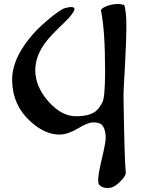

<svg xmlns="http://www.w3.org/2000/svg" viewBox="-20 -681 711 957"><path d="M506.8 -4.9Q502.9 -42.5 489.5 -57.1Q476.1 -71.8 441.9 -70.8Q418.5 -70.8 368.7 -41Q318.8 -11.2 278.3 -10.3Q206.1 -8.8 132.8 -74.7Q42.5 -155.8 40.5 -280.8Q39.1 -364.7 101.1 -455.1Q147.5 -523.4 222.2 -585Q281.7 -634.3 304 -640.6Q326.2 -647 338.9 -645.5Q351.6 -644.5 351.1 -636.7Q350.1 -616.2 299.3 -567.4Q230 -501.5 206.1 -468.8Q155.8 -400.4 155.8 -331.5Q155.8 -250 220.9 -175.8Q286.1 -101.6 358.4 -101.6Q422.9 -101.6 455.1 -125Q471.7 -136.7 490.2 -170.4Q503.4 -194.8 503.9 -323.7Q503.9 -530.3 483.4 -627.4Q481 -637.7 509.3 -649.4Q537.6 -661.1 567.4 -661.1Q585.4 -661.1 599.1 -655.8Q610.4 -625 609.9 -543.5Q609.9 -484.4 603 -355.5Q595.2 -231.9 595.7 -193.4Q600.6 127.4 606.9 176.8Q609.4 193.4 583 220.2Q556.6 247.1 537.6 252.9Q527.3 255.9 517.1 256.3Q485.8 256.3 472.2 236.8Q469.2 229 469.2 214.8Q469.2 187.5 489.7 101.6Q509.3 19.5 506.8 -4.9Z"/></svg>

Font: Accordance
Style: Regular
Weight: 400
Version: Version 1.1 (build May 11, 2018) Miklal Software Solutions, 